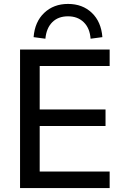

<svg xmlns="http://www.w3.org/2000/svg" viewBox="-20 -957 629 977"><path d="M82 0V-705H538V-621H182V-400H517V-316H182V-84H538V0ZM211 -760 151 -768Q157 -846 205 -891.5Q253 -937 326 -937Q400 -937 447.5 -891.5Q495 -846 501 -768L441 -760Q437 -814 406 -844Q375 -874 326 -874Q276 -874 246 -844Q216 -814 211 -760Z"/></svg>

Font: Nunito Sans 12pt ExtraLight 12pt SemiBold
Style: Regular
Weight: 600
Version: Version 3.101;gftools[0.9.27]